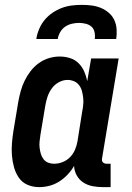

<svg xmlns="http://www.w3.org/2000/svg" viewBox="-20 -760 540 788"><path d="M141 8Q115 8 93 -1.5Q71 -11 57.5 -30.5Q44 -50 37.5 -73.5Q31 -97 29 -121.5Q27 -146 29 -171.5Q31 -197 35 -222L55 -342Q59 -364 65 -386Q71 -408 81 -428.5Q91 -449 105.5 -468Q120 -487 139.5 -501Q159 -515 181 -521.5Q203 -528 225 -528Q247 -528 267.5 -521.5Q288 -515 302.5 -500.5Q317 -486 325.5 -467Q334 -448 338 -427L354 -520H467L399 -111Q398 -107 398.5 -102Q399 -97 402 -94Q405 -91 409 -89.5Q413 -88 418 -88H434V8H402Q380 8 359.5 4Q339 0 322 -11Q305 -22 295 -40Q285 -58 284 -79Q273 -60 257.5 -43.5Q242 -27 223 -15Q204 -3 183 2.5Q162 8 141 8ZM202 -88Q220 -88 237.5 -95Q255 -102 268 -115.5Q281 -129 288 -146Q295 -163 298 -180L317 -300Q320 -315 321.5 -329.5Q323 -344 321.5 -358Q320 -372 316.5 -385.5Q313 -399 305 -410Q297 -421 284 -426.5Q271 -432 257 -432Q239 -432 221.5 -422.5Q204 -413 192.5 -397Q181 -381 175 -363Q169 -345 166 -327L146 -207Q144 -193 142.5 -180Q141 -167 142.5 -154Q144 -141 147.5 -129Q151 -117 158.5 -107Q166 -97 177.5 -92.5Q189 -88 202 -88ZM129 -600Q132 -620 140.5 -640.5Q149 -661 163 -678Q177 -695 195.5 -707.5Q214 -720 234 -727.5Q254 -735 275 -737.5Q296 -740 316 -740Q336 -740 356 -737.5Q376 -735 394 -727.5Q412 -720 426.5 -707.5Q441 -695 449 -678Q457 -661 458.5 -640.5Q460 -620 457 -600H369Q371 -614 368 -628Q365 -642 355.5 -650.5Q346 -659 332 -662.5Q318 -666 304 -666Q290 -666 275 -662.5Q260 -659 247.5 -650.5Q235 -642 227 -628Q219 -614 217 -600Z"/></svg>

Font: Iosevka Curly Slab
Style: Bold Italic
Weight: 700
Italic angle: -9°
Monospace: yes
Designer: Belleve Invis
Foundry: Belleve Invis
Version: Version 22.1.2; ttfautohint (v1.8.4)